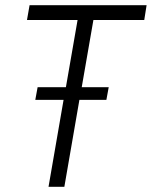

<svg xmlns="http://www.w3.org/2000/svg" viewBox="-20 -720 585 740"><path d="M167 0H228L286 -335H390L399 -384H295L340 -643H536L545 -700H94L84 -643H279L234 -384H125L116 -335H225Z"/></svg>

Font: Fixel Text 20240404 Light
Style: Italic
Weight: 300
Width: 4
Italic angle: -10°
Designer: AlfaBravo + MacPaw
Foundry: Kyrylo Tkachov, Marchela Mozhyna, Serhii Makarenko, Maria Weinstein, Zakhar Kryvoshyya
Version: Version 1.211;Glyphs 3.2 (3225)